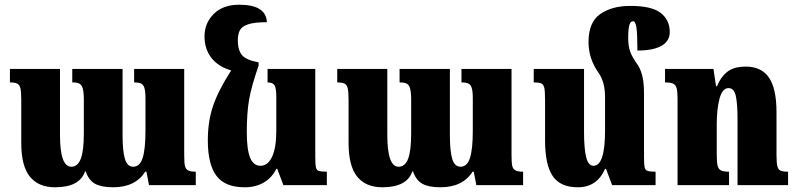

<svg xmlns="http://www.w3.org/2000/svg" viewBox="-20 -784 3378 813"><path d="M760 -492V-127Q760 -96 763 -82Q766 -68 776.5 -62.5Q787 -57 809 -57V0H611L600 -57H595Q553 9 459 9Q410 9 383 -5.5Q356 -20 343 -58H340Q317 9 213 9Q143 9 106.5 -36Q70 -81 70 -179V-360Q70 -394 66.5 -409.5Q63 -425 53 -430Q43 -435 22 -435V-492H234V-212Q234 -78 282 -78Q309 -78 322 -111.5Q335 -145 335 -219V-361Q335 -393 330.5 -409Q326 -425 316 -430Q306 -435 286 -435V-492H499V-212Q499 -144 509 -111Q519 -78 544 -78Q572 -78 584 -115Q596 -152 596 -231V-367Q596 -397 591.5 -411.5Q587 -426 577 -430.5Q567 -435 548 -435V-492Z M1364 -57V0H1180L1154 -69H1150Q1132 -32 1097.5 -11.5Q1063 9 1016 9Q933 9 896.5 -39.5Q860 -88 860 -190Q860 -271 882.5 -336.5Q905 -402 959 -486Q905 -501 875.5 -538.5Q846 -576 846 -630Q846 -686 885 -725Q924 -764 993 -764Q1107 -764 1110 -690Q1057 -690 1030.5 -681Q1004 -672 995.5 -655.5Q987 -639 987 -613Q987 -573 1004 -551.5Q1021 -530 1075 -520V-506Q1045 -420 1035 -363.5Q1025 -307 1025 -225Q1025 -151 1039 -116.5Q1053 -82 1083 -82Q1114 -82 1132 -120Q1150 -158 1150 -231V-371Q1150 -411 1142.5 -423Q1135 -435 1113 -435V-492H1315V-121Q1315 -88 1317.5 -76Q1320 -64 1329.5 -60.5Q1339 -57 1364 -57Z M2146 -492V-127Q2146 -96 2149 -82Q2152 -68 2162.5 -62.5Q2173 -57 2195 -57V0H1997L1986 -57H1981Q1939 9 1845 9Q1796 9 1769 -5.5Q1742 -20 1729 -58H1726Q1703 9 1599 9Q1529 9 1492.5 -36Q1456 -81 1456 -179V-360Q1456 -394 1452.5 -409.5Q1449 -425 1439 -430Q1429 -435 1408 -435V-492H1620V-212Q1620 -78 1668 -78Q1695 -78 1708 -111.5Q1721 -145 1721 -219V-361Q1721 -393 1716.5 -409Q1712 -425 1702 -430Q1692 -435 1672 -435V-492H1885V-212Q1885 -144 1895 -111Q1905 -78 1930 -78Q1958 -78 1970 -115Q1982 -152 1982 -231V-367Q1982 -397 1977.5 -411.5Q1973 -426 1963 -430.5Q1953 -435 1934 -435V-492Z M2756 -57V0H2572L2546 -69H2542Q2508 9 2427 9Q2352 9 2320 -39Q2288 -87 2288 -190V-360Q2288 -396 2285 -411Q2282 -426 2272.5 -430.5Q2263 -435 2240 -435V-492H2453V-225Q2453 -156 2462 -119Q2471 -82 2493 -82Q2542 -82 2542 -231V-374Q2542 -435 2515 -475Q2472 -535 2472 -606Q2472 -690 2521.5 -724.5Q2571 -759 2649 -759Q2740 -759 2778 -729Q2816 -699 2816 -648Q2816 -610 2781 -590Q2746 -570 2679 -570Q2679 -639 2675 -666.5Q2671 -694 2661 -694Q2649 -694 2644.5 -676.5Q2640 -659 2640 -622Q2640 -588 2649 -564Q2658 -540 2682 -507Q2694 -487 2700.5 -459.5Q2707 -432 2707 -385V-121Q2707 -88 2709.5 -76Q2712 -64 2721.5 -60.5Q2731 -57 2756 -57Z M3317 0H3103V-276Q3103 -346 3095.5 -378.5Q3088 -411 3065 -411Q3039 -411 3027 -367.5Q3015 -324 3015 -257V-125Q3015 -95 3019 -81Q3023 -67 3033.5 -62Q3044 -57 3067 -57V0H2849V-368Q2849 -397 2845 -411Q2841 -425 2830 -430Q2819 -435 2796 -435V-492H3001L3012 -419H3016Q3031 -457 3059 -479.5Q3087 -502 3138 -502Q3204 -502 3236 -455.5Q3268 -409 3268 -309V-130Q3268 -96 3271.5 -81Q3275 -66 3285 -61.5Q3295 -57 3317 -57Z"/></svg>

Font: Noto Serif Armenian Black Cond
Style: Regular
Weight: 900
Width: 3
Designer: Monotype Design team
Foundry: Monotype Imaging Inc.
Version: Version 1.000